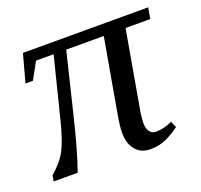

<svg xmlns="http://www.w3.org/2000/svg" viewBox="-90 -560 704 671"><g transform="rotate(-20 262.0 -224.5)"><path d="M369.6 -85Q369.6 -63 378.4 -52Q387.2 -41 401.4 -41Q430.7 -41 461.9 -55.7L472.2 -32.7Q449.2 -15.1 422.6 -2.7Q396 9.8 362.3 9.8Q327.6 9.8 307.9 -13.7Q288.1 -37.1 288.1 -79.1Q288.1 -101.6 295.9 -146L343.8 -418H204.1L150.4 -196.8Q120.6 -73.2 94.7 0H5.4L9.3 -22Q47.4 -54.7 64.9 -87.9Q82.5 -121.1 100.1 -189.9L157.2 -418H91.8L57.6 -355.5H29.8L58.1 -459H523.9L516.6 -418H424.8L377.9 -149.9Q369.6 -108.4 369.6 -85Z"/></g></svg>

Font: Tinos
Style: Italic
Weight: 400
Italic angle: -16.333°
Designer: Steve Matteson
Foundry: Monotype Imaging Inc.
Version: Version 1.32